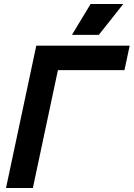

<svg xmlns="http://www.w3.org/2000/svg" viewBox="-20 -938 667 958"><path d="M10 0 161 -710H627L601 -588H269L144 0ZM339 -764 432 -918H595L473 -764Z"/></svg>

Font: Geist Mono ExtraBold
Style: Italic
Weight: 800
Italic angle: -12°
Monospace: yes
Designer: Basement.studio, Andrés Briganti, Mateo Zaragoza
Foundry: Basement.studio, Vercel, Andrés Briganti, Guido Ferreyra, Mateo Zaragoza
Version: Version 1.500; ttfautohint (v1.8.4.7-5d5b)